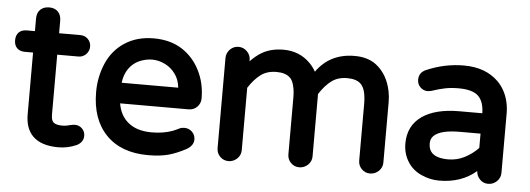

<svg xmlns="http://www.w3.org/2000/svg" viewBox="-45 -743 2454 889"><g transform="rotate(5 1182.0 -299.0)"><path d="M364.3 -42Q364.3 -12.7 335 2.9Q335 2.9 335 2.9Q293.9 21.5 249 21.5Q168.9 21.5 129.9 -17.6Q94.7 -52.7 94.7 -119.1V-405.3H56.6Q33.2 -405.3 20 -418.5Q6.8 -431.6 6.8 -455.1Q6.8 -478.5 20 -491.7Q33.2 -504.9 56.6 -504.9H94.7V-563.5Q94.7 -590.8 110.4 -605.5Q126 -620.1 151.4 -620.1Q177.7 -620.1 192.4 -604.5Q207 -588.9 207 -563.5V-504.9H305.7Q327.1 -504.9 341.3 -490.7Q355.5 -476.6 355.5 -455.1Q355.5 -435.5 340.8 -419.9Q326.2 -405.3 305.7 -405.3H207V-127Q207 -98.6 218.8 -89.8Q231.4 -80.1 258.8 -80.1Q277.3 -80.1 294.9 -85.9H295.9Q309.6 -88.9 317.4 -88.9Q336.9 -88.9 350.6 -75.2Q364.3 -61.5 364.3 -42Z M401.4 -249Q401.4 -318.4 427.7 -380.9Q455.1 -445.3 511.7 -482.4Q568.4 -519.5 646.5 -519.5Q723.6 -519.5 778.3 -484.4Q831.1 -450.2 860.8 -391.6Q890.6 -333 890.6 -261.7Q890.6 -238.3 874 -221.7Q858.4 -206.1 834 -206.1H516.6Q526.4 -149.4 563.5 -119.1Q603.5 -85 673.8 -85Q727.5 -85 770.5 -100.6Q785.2 -106.4 800.8 -114.3Q809.6 -119.1 823.2 -119.1Q844.7 -119.1 859.4 -104.5Q874 -89.8 874 -69.3Q874 -41 841.8 -22.5Q799.8 0 761.7 10.7Q723.6 21.5 666 21.5Q541 21.5 471.2 -50.3Q401.4 -122.1 401.4 -249ZM777.3 -301.8Q778.3 -301.8 778.3 -302.2Q778.3 -302.7 778.3 -302.7Q774.4 -338.9 756.8 -363.3Q737.3 -391.6 707.5 -406.2Q677.7 -420.9 647.5 -420.9Q617.2 -420.9 585.9 -407.2Q540 -384.8 522.5 -334Q517.6 -319.3 515.6 -301.8Z M1402.3 -430.7Q1464.8 -519.5 1580.1 -519.5Q1640.6 -519.5 1679.7 -490.2Q1734.4 -448.2 1750 -370.1Q1754.9 -345.7 1754.9 -320.3V-39.1Q1754.9 -16.6 1738.3 0Q1720.7 16.6 1697.8 16.6Q1674.8 16.6 1658.7 0.5Q1642.6 -15.6 1642.6 -39.1V-302.7Q1642.6 -369.1 1618.2 -393.6Q1597.7 -414.1 1554.7 -414.1Q1511.7 -414.1 1482.4 -392.6Q1452.1 -370.1 1425.8 -329.1V-39.1Q1425.8 -16.6 1409.2 0Q1391.6 16.6 1368.7 16.6Q1345.7 16.6 1329.6 0.5Q1313.5 -15.6 1313.5 -39.1V-302.7Q1313.5 -334 1307.6 -356.4Q1302.7 -377.9 1293 -389.6L1289.1 -393.6Q1268.6 -414.1 1225.6 -414.1Q1182.6 -414.1 1153.3 -392.6Q1123 -370.1 1096.7 -329.1V-39.1Q1096.7 -16.6 1080.1 0Q1062.5 16.6 1039.6 16.6Q1016.6 16.6 1000.5 0.5Q984.4 -15.6 984.4 -39.1V-458Q984.4 -480.5 1001 -498Q1017.6 -514.6 1040.5 -514.6Q1063.5 -514.6 1080.1 -498Q1096.7 -481.4 1096.7 -458V-452.1Q1121.1 -478.5 1149.4 -495.1Q1191.4 -519.5 1249 -519.5Q1323.2 -519.5 1373 -469.7Q1390.6 -452.1 1402.3 -430.7Z M1848.6 -136.7Q1848.6 -218.8 1912.1 -263.7Q1974.6 -306.6 2085 -306.6H2191.4Q2190.4 -361.3 2163.6 -386.7Q2136.7 -412.1 2072.3 -412.1Q2038.1 -412.1 2010.7 -406.7Q1983.4 -401.4 1945.3 -388.7L1930.7 -386.7H1929.7Q1910.2 -386.7 1896 -400.9Q1881.8 -415 1881.8 -435.5Q1881.8 -469.7 1915 -483.4Q1999 -519.5 2087.9 -519.5Q2188.5 -519.5 2248 -460.9Q2285.2 -423.8 2297.9 -368.2Q2303.7 -342.8 2303.7 -315.4V-39.1Q2303.7 -16.6 2287.1 0Q2269.5 16.6 2246.6 16.6Q2223.6 16.6 2208 0.5Q2192.4 -15.6 2191.4 -38.1Q2122.1 21.5 2019.5 21.5Q1975.6 21.5 1935.5 2.9Q1894.5 -15.6 1871.6 -52.7Q1848.6 -89.8 1848.6 -136.7ZM2191.4 -211.9H2096.7Q2004.9 -211.9 1974.6 -181.6Q1960.9 -168 1960.9 -146.5Q1960.9 -118.2 1976.6 -102.5Q1999 -80.1 2052.7 -80.1Q2091.8 -80.1 2127 -97.7Q2165 -117.2 2191.4 -145.5Z"/></g></svg>

Font: FakePearl
Style: SemiBold
Weight: 400
Version: Version 1.2